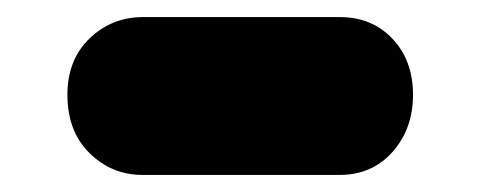

<svg xmlns="http://www.w3.org/2000/svg" viewBox="-20 -476 562 225"><path d="M147 -271Q111 -271 85 -296.5Q59 -322 59 -365Q59 -406 85 -431Q111 -456 148 -456H378Q416 -456 440 -430.5Q464 -405 464 -365Q464 -325 440 -298Q416 -271 378 -271Z"/></svg>

Font: Bagel Fat One
Style: Regular
Weight: 400
Designer: Kyung-won Kim
Foundry: JAMO
Version: Version 1.000; ttfautohint (v1.8.4.7-5d5b);gftools[0.9.28]